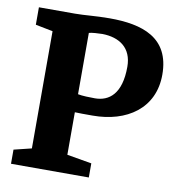

<svg xmlns="http://www.w3.org/2000/svg" viewBox="-85 -840 837 916"><g transform="rotate(10 334.0 -382.5)"><path d="M29.3 0H406.2V-68.4L286.6 -88.9V-294.9C306.6 -293.9 334.5 -293.9 372.6 -293.9C538.6 -293.9 666.5 -380.4 666.5 -543.5C666.5 -724.1 530.3 -765.1 373 -765.1C303.7 -765.1 254.4 -758.3 205.6 -758.3H30.8V-673.8L114.7 -657.2V-89.4L29.3 -68.4ZM286.6 -382.3V-679.2C295.9 -683.1 335.4 -685.5 351.6 -685.5C433.1 -684.1 495.6 -644.5 495.6 -551.8C495.6 -420.4 437.5 -377 369.1 -377C345.7 -377 306.6 -377.9 286.6 -382.3Z"/></g></svg>

Font: Merriweather
Style: Heavy
Weight: 900
Designer: Eben Sorkin ( eben@eyebytes.com )
Foundry: Sorkin Type Co.
Version: Version 1.003